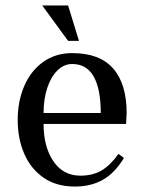

<svg xmlns="http://www.w3.org/2000/svg" viewBox="-20 -675 528 705"><path d="M45 -235Q45 -303 69 -359Q93 -415 138.5 -447.5Q184 -480 245 -480Q346 -480 395.5 -423.5Q445 -367 445 -260L443 -220H140Q140 -136 176 -83Q212 -30 275 -30Q322 -30 354.5 -50Q387 -70 415 -110L435 -95Q402 -40 358 -15Q314 10 255 10Q187 10 140 -22.5Q93 -55 69 -110.5Q45 -166 45 -235ZM350 -260Q350 -348 324 -394Q298 -440 245 -440Q215 -440 191 -416.5Q167 -393 153.5 -352Q140 -311 140 -260ZM135 -655H230L270 -525H230Z"/></svg>

Font: El Messiri
Style: Regular
Weight: 400
Designer: Mohamed Gaber
Foundry: Kief Type Foundry
Version: Version 2.006